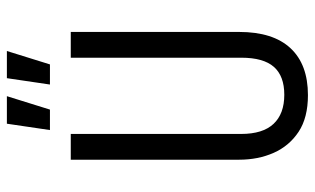

<svg xmlns="http://www.w3.org/2000/svg" viewBox="-194 -686 893 544"><g transform="rotate(-90 252.0 -414.5)"><path d="M254 12Q190 12 150 -14.5Q110 -41 90.5 -85Q71 -129 71 -183V-660H144V-177Q144 -116 172.5 -85.5Q201 -55 255 -55Q308 -55 334 -84.5Q360 -114 360 -177V-660H433V-183Q433 -87 387 -37.5Q341 12 254 12ZM213 -719H155L173 -841H251ZM341 -719H284L302 -841H379Z"/></g></svg>

Font: Bricolage Grotesque 12pt Condensed Light
Style: Regular
Weight: 300
Width: 3
Designer: Mathieu Triay
Foundry: Atelier Triay
Version: Version 1.001; ttfautohint (v1.8.4.7-5d5b);gftools[0.9.33.de